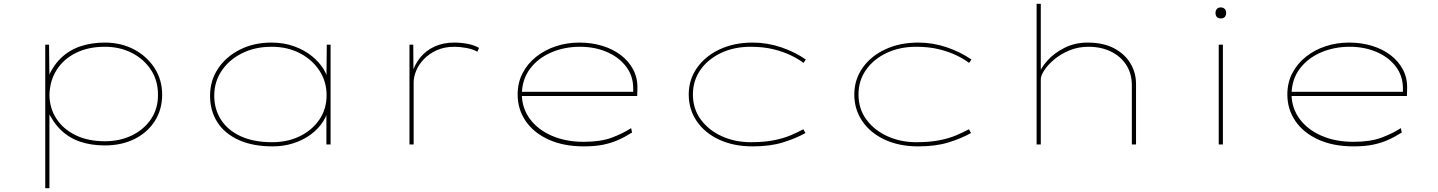

<svg xmlns="http://www.w3.org/2000/svg" viewBox="-20 -760 7562 1010"><path d="M218 230V-525H238L240 -342L228 -341Q255 -410 299 -453Q343 -496 402 -516Q461 -536 531 -536Q617 -536 685 -500Q753 -464 793 -402Q833 -340 833 -262Q833 -184 794.5 -123.5Q756 -63 688 -29Q620 5 531 5Q461 5 403.5 -14Q346 -33 302 -74.5Q258 -116 228 -183H240V230ZM531 -17Q611 -17 674.5 -48Q738 -79 775 -134.5Q812 -190 811 -262Q811 -337 773.5 -393.5Q736 -450 673 -482Q610 -514 531 -514Q445 -514 380 -482Q315 -450 278.5 -393Q242 -336 240 -260Q241 -191 276.5 -136Q312 -81 377.5 -49Q443 -17 531 -17Z M1415 10Q1310 10 1236 -23.5Q1162 -57 1123.5 -117Q1085 -177 1085 -257Q1085 -336 1127 -399Q1169 -462 1242 -499Q1315 -536 1408 -536Q1473 -536 1527 -516.5Q1581 -497 1620.5 -465Q1660 -433 1683 -395Q1706 -357 1707 -321L1697 -320L1699 -525H1719V0H1697V-192L1711 -210Q1706 -163 1681 -123Q1656 -83 1615.5 -53Q1575 -23 1523.5 -6.5Q1472 10 1415 10ZM1411 -12Q1494 -12 1558.5 -44Q1623 -76 1660.5 -131.5Q1698 -187 1698 -259Q1698 -330 1661 -387.5Q1624 -445 1558.5 -479.5Q1493 -514 1409 -514Q1321 -514 1252.5 -479.5Q1184 -445 1145.5 -387Q1107 -329 1107 -257Q1107 -185 1143 -129.5Q1179 -74 1247 -43Q1315 -12 1411 -12Z M2134 0V-525H2154L2155 -372L2144 -365Q2159 -418 2189.5 -456Q2220 -494 2265.5 -515Q2311 -536 2370 -536Q2407 -536 2441.5 -529Q2476 -522 2500 -508L2491 -488Q2466 -502 2431.5 -508Q2397 -514 2371 -514Q2318 -514 2278 -496Q2238 -478 2210.5 -449.5Q2183 -421 2169.5 -388.5Q2156 -356 2156 -326V0Z M3051 10Q2945 10 2866.5 -25.5Q2788 -61 2745.5 -123Q2703 -185 2703 -263Q2703 -325 2729 -375Q2755 -425 2800 -461Q2845 -497 2903.5 -516.5Q2962 -536 3028 -536Q3092 -536 3148 -519Q3204 -502 3246 -470Q3288 -438 3311.5 -393Q3335 -348 3333 -291L3332 -255H2715V-277H3321L3311 -270V-295Q3311 -361 3273 -410.5Q3235 -460 3171.5 -487Q3108 -514 3031 -514Q2949 -514 2879.5 -484Q2810 -454 2768 -398Q2726 -342 2725 -263Q2726 -191 2767.5 -134.5Q2809 -78 2882.5 -46Q2956 -14 3050 -14Q3140 -14 3198.5 -36Q3257 -58 3300 -86L3305 -63Q3267 -39 3230.5 -23Q3194 -7 3151.5 1.5Q3109 10 3051 10Z M3939 10Q3840 10 3764 -25Q3688 -60 3645.5 -122Q3603 -184 3603 -263Q3603 -341 3646.5 -403Q3690 -465 3766 -500.5Q3842 -536 3939 -536Q4016 -536 4088.5 -511.5Q4161 -487 4219 -447L4207 -429Q4181 -449 4141 -468.5Q4101 -488 4048 -501Q3995 -514 3929 -514Q3841 -514 3772 -481Q3703 -448 3664 -391.5Q3625 -335 3625 -263Q3625 -187 3667 -130.5Q3709 -74 3778 -43Q3847 -12 3929 -12Q4001 -12 4052.5 -22.5Q4104 -33 4141 -49Q4178 -65 4206 -80L4217 -60Q4164 -31 4097.5 -10.5Q4031 10 3939 10Z M4810 10Q4711 10 4635 -25Q4559 -60 4516.5 -122Q4474 -184 4474 -263Q4474 -341 4517.5 -403Q4561 -465 4637 -500.5Q4713 -536 4810 -536Q4887 -536 4959.5 -511.5Q5032 -487 5090 -447L5078 -429Q5052 -449 5012 -468.5Q4972 -488 4919 -501Q4866 -514 4800 -514Q4712 -514 4643 -481Q4574 -448 4535 -391.5Q4496 -335 4496 -263Q4496 -187 4538 -130.5Q4580 -74 4649 -43Q4718 -12 4800 -12Q4872 -12 4923.5 -22.5Q4975 -33 5012 -49Q5049 -65 5077 -80L5088 -60Q5035 -31 4968.5 -10.5Q4902 10 4810 10Z M5433 0V-740H5455V-364L5441 -360Q5453 -400 5489 -440.5Q5525 -481 5580 -508.5Q5635 -536 5701 -536Q5783 -536 5839.5 -506.5Q5896 -477 5926 -427.5Q5956 -378 5956 -318V0H5934V-311Q5934 -373 5904.5 -418.5Q5875 -464 5823.5 -489Q5772 -514 5706 -514Q5652 -514 5606 -495Q5560 -476 5526 -447.5Q5492 -419 5473.5 -390.5Q5455 -362 5455 -343V0H5444Q5429 0 5426 0Q5423 0 5433 0Z M6391 0V-525H6413V0ZM6402 -663Q6388 -663 6381 -671Q6374 -679 6374 -692Q6374 -704 6381 -712.5Q6388 -721 6402 -721Q6415 -721 6422.5 -713Q6430 -705 6430 -692Q6430 -679 6423 -671Q6416 -663 6402 -663Z M7100 10Q6994 10 6915.5 -25.5Q6837 -61 6794.5 -123Q6752 -185 6752 -263Q6752 -325 6778 -375Q6804 -425 6849 -461Q6894 -497 6952.5 -516.5Q7011 -536 7077 -536Q7141 -536 7197 -519Q7253 -502 7295 -470Q7337 -438 7360.5 -393Q7384 -348 7382 -291L7381 -255H6764V-277H7370L7360 -270V-295Q7360 -361 7322 -410.5Q7284 -460 7220.5 -487Q7157 -514 7080 -514Q6998 -514 6928.5 -484Q6859 -454 6817 -398Q6775 -342 6774 -263Q6775 -191 6816.5 -134.5Q6858 -78 6931.5 -46Q7005 -14 7099 -14Q7189 -14 7247.5 -36Q7306 -58 7349 -86L7354 -63Q7316 -39 7279.5 -23Q7243 -7 7200.5 1.5Q7158 10 7100 10Z"/></svg>

Font: Lexend Zetta Thin
Style: Regular
Weight: 250
Version: Version 1.007